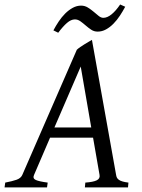

<svg xmlns="http://www.w3.org/2000/svg" viewBox="-37 -817 617 837"><path d="M181.2 -216.8 111.3 -54.2Q104.5 -39.1 118.9 -32.5Q133.3 -25.9 170.9 -21L168 0H-17.1L-14.2 -21Q16.6 -26.9 35.2 -33.4Q53.7 -40 60.1 -54.2L297.9 -600.1Q304.2 -606 313 -612.1Q321.8 -618.2 331.1 -623.8Q340.3 -629.4 348.9 -634.5Q357.4 -639.6 363.8 -643.1L469.2 -54.2Q470.2 -47.4 472.9 -42.2Q475.6 -37.1 481.4 -33Q487.3 -28.8 497.3 -25.9Q507.3 -22.9 522.9 -21L521 0H333L335 -21Q369.6 -23.4 384.8 -31Q399.9 -38.6 397 -54.2L368.7 -216.8ZM360.8 -261.2 314.9 -526.9 200.2 -261.2ZM508.8 -787.6Q498.5 -768.1 485.6 -748.5Q472.7 -729 457.5 -713.6Q442.4 -698.2 425 -688.7Q407.7 -679.2 388.7 -679.2Q373 -679.2 360.6 -687.5Q348.1 -695.8 336.7 -705.8Q325.2 -715.8 313.7 -724.1Q302.2 -732.4 289.6 -732.4Q272.5 -732.4 254.9 -717Q237.3 -701.7 216.8 -674.3L195.8 -684.6Q206.1 -704.1 219 -723.4Q231.9 -742.7 247.3 -758.1Q262.7 -773.4 280.3 -783Q297.9 -792.5 316.4 -792.5Q332.5 -792.5 345.9 -784.2Q359.4 -775.9 371.1 -765.9Q382.8 -755.9 393.1 -747.6Q403.3 -739.3 413.6 -739.3Q430.7 -739.3 449.5 -754.6Q468.3 -770 486.8 -797.4Z"/></svg>

Font: Gentium Plus APac
Style: Italic
Weight: 400
Italic angle: -8°
Designer: J. Victor Gaultney, Annie Olsen, Iska Routamaa, Becca Hirsbrunner
Foundry: SIL International
Version: Version 5.000